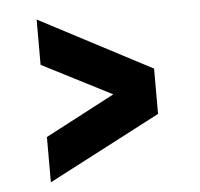

<svg xmlns="http://www.w3.org/2000/svg" viewBox="-43 -583 615 591"><g transform="rotate(-5 265.0 -287.5)"><path d="M91 -399V-539L438 -357V-217L91 -36V-176L306 -289Z"/></g></svg>

Font: Panefresco 999wt
Style: Regular
Weight: 900
Version: Version 1.001